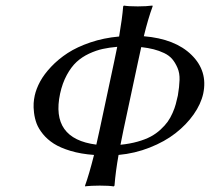

<svg xmlns="http://www.w3.org/2000/svg" viewBox="-20 -668 755 691"><path d="M326.7 -147.5 338.4 -200.2 390.6 -444.8 401.9 -499.5Q373.5 -497.1 349.9 -491.9Q326.2 -486.8 300.5 -474.9Q274.9 -462.9 255.6 -445.1Q236.3 -427.2 220.5 -398.2Q204.6 -369.1 196.3 -331.1Q161.6 -168.5 326.7 -147.5ZM318.4 -110.4Q271 -113.8 233.9 -125Q196.8 -136.2 173.6 -151.1Q150.4 -166 134.5 -185.5Q118.7 -205.1 111.8 -223.4Q105 -241.7 102.5 -262Q100.1 -282.2 101.1 -296.6Q102.1 -311 105 -324.2Q110.4 -348.6 124.5 -374.8Q138.7 -400.9 164.3 -428Q189.9 -455.1 223.6 -477.1Q257.3 -499 305.4 -515.4Q353.5 -531.7 408.7 -536.6Q419.9 -602.1 423.3 -645L425.8 -647.9Q441.9 -645 476.1 -645Q491.7 -645 504.9 -645.8Q518.1 -646.5 523.4 -647.5L528.8 -647.9L529.3 -645Q513.2 -601.6 497.6 -537.6Q610.4 -528.3 669.4 -470.2Q728.5 -412.1 711.4 -331.1Q703.1 -293.5 677 -256.3Q650.9 -219.2 611.8 -188.7Q572.8 -158.2 519 -137Q465.3 -115.7 406.7 -110.4Q396 -50.8 392.1 0L389.2 2.9Q373 0 338.9 0Q323.2 0 310.1 0.7Q296.9 1.5 292 2L286.6 2.9L286.1 0Q300.3 -39.1 318.4 -110.4ZM413.6 -147Q447.3 -150.4 475.1 -158.2Q502.9 -166 522.5 -176.5Q542 -187 557.9 -201.7Q573.7 -216.3 583.5 -230Q593.3 -243.7 601.1 -261.5Q608.9 -279.3 612.5 -293Q616.2 -306.6 620.1 -324.2Q625.5 -356 626.2 -380.4Q627 -404.8 618.9 -423.6Q610.8 -442.4 599.9 -455.3Q588.9 -468.3 570.6 -477.1Q552.2 -485.8 532.7 -490.7Q513.2 -495.6 488.3 -498.5L476.6 -444.8L424.3 -200.2Z"/></svg>

Font: Linux Biolinum G
Style: Italic
Weight: 400
Italic angle: -12°
Designer: Philipp H. Poll
Foundry: Philipp H. Poll
Version: Version 0.5.1